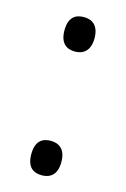

<svg xmlns="http://www.w3.org/2000/svg" viewBox="-86 -543 387 592"><g transform="rotate(15 107.5 -246.5)"><path d="M108 -389C133 -389 156 -403 156 -444C156 -486 133 -499 108 -499C81 -499 60 -486 60 -444C60 -403 81 -389 108 -389ZM108 6C133 6 156 -7 156 -49C156 -91 133 -104 108 -104C81 -104 60 -91 60 -49C60 -7 81 6 108 6Z"/></g></svg>

Font: Noto Serif Armenian ExtraCondensed Medium
Style: Regular
Weight: 500
Width: 2
Designer: Monotype Design Team
Foundry: Monotype Imaging Inc.
Version: Version 2.008